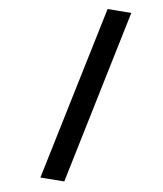

<svg xmlns="http://www.w3.org/2000/svg" viewBox="-82 -780 736 865"><g transform="rotate(-10 285.5 -347.5)"><path d="M39 -18 469 -713 571 -677 142 18Z"/></g></svg>

Font: Cairo SemiBold
Style: Italic
Weight: 600
Italic angle: -13°
Designer: Mohamed Gaber, Accademia di Belle Arti di Urbino and others
Foundry: Kief Type Foundry, Accademia di Belle Arti di Urbino and others
Version: Version 3.011